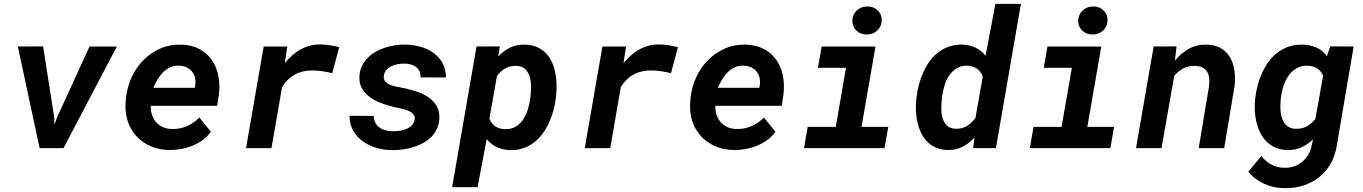

<svg xmlns="http://www.w3.org/2000/svg" viewBox="-20 -770 7083 998"><path d="M262.2 -156.7 263.2 -121.1 276.9 -160.6 445.3 -528.3H587.4L310.1 0H186L72.8 -528.3L204.1 -528.8Z M858.4 9.8Q804.2 8.8 760.5 -11Q716.8 -30.8 686.8 -64.7Q656.7 -98.6 642.6 -144.5Q628.4 -190.4 633.3 -244.1L635.3 -264.2Q641.6 -319.8 665 -370.1Q688.5 -420.4 725.8 -458Q763.2 -495.6 813 -517.6Q862.8 -539.6 921.4 -538.1Q976.6 -536.6 1016.6 -515.1Q1056.6 -493.7 1081.3 -457.8Q1106 -421.9 1115 -375.5Q1124 -329.1 1117.7 -277.8L1108.9 -220.2H763.7Q762.7 -194.8 770 -173.1Q777.3 -151.4 791.3 -135.3Q805.2 -119.1 825.7 -109.6Q846.2 -100.1 872.6 -99.6Q914.1 -98.1 950.9 -114Q987.8 -129.9 1016.1 -159.2L1076.2 -85.4Q1058.6 -60.1 1033.4 -42Q1008.3 -23.9 979.2 -12.2Q950.2 -0.5 918.9 4.9Q887.7 10.3 858.4 9.8ZM911.6 -428.7Q885.3 -429.7 864.3 -419.9Q843.3 -410.2 826.9 -393.6Q810.5 -377 798.3 -356Q786.1 -335 776.9 -313.5H992.2L994.6 -325.7Q998 -347.2 993.7 -365.7Q989.3 -384.3 978.3 -397.9Q967.3 -411.6 950.4 -419.7Q933.6 -427.7 911.6 -428.7Z M1643.6 -539.1Q1668.9 -538.6 1693.6 -534.9Q1718.3 -531.2 1743.2 -524.9L1707 -389.6Q1681.6 -396 1656.2 -399.7Q1630.9 -403.3 1604.5 -403.8Q1501 -404.8 1446.3 -317.9L1391.1 0H1258.8L1350.6 -528.3H1473.6L1460 -441.4Q1477.5 -462.9 1497.6 -481Q1517.6 -499 1540.5 -512Q1563.5 -524.9 1589.1 -532Q1614.7 -539.1 1643.6 -539.1Z M2135.3 -147.9Q2137.7 -160.2 2132.8 -169.2Q2127.9 -178.2 2119.1 -184.8Q2110.4 -191.4 2098.4 -196Q2086.4 -200.7 2074.2 -203.9Q2062 -207 2050.5 -209Q2039.1 -210.9 2031.2 -212.9Q2001 -220.2 1968 -231.7Q1935.1 -243.2 1908 -261.5Q1880.9 -279.8 1863.8 -306.6Q1846.7 -333.5 1848.1 -371.1Q1849.1 -400.4 1860.4 -424.6Q1871.6 -448.7 1889.4 -467.3Q1907.2 -485.8 1930.4 -499.5Q1953.6 -513.2 1979.7 -521.7Q2005.9 -530.3 2032.7 -534.4Q2059.6 -538.6 2085 -538.1Q2125 -537.6 2163.1 -527.6Q2201.2 -517.6 2231.2 -496.6Q2261.2 -475.6 2279.5 -443.6Q2297.9 -411.6 2297.9 -367.2L2166 -367.7Q2166.5 -386.7 2159.9 -400.4Q2153.3 -414.1 2141.6 -422.6Q2129.9 -431.2 2114 -435.3Q2098.1 -439.5 2080.1 -439.5Q2064.9 -439.5 2047.9 -436.5Q2030.8 -433.6 2015.6 -426.5Q2000.5 -419.4 1989.5 -407.5Q1978.5 -395.5 1975.6 -377.9Q1972.2 -359.4 1981.4 -348.1Q1990.7 -336.9 2005.4 -330.3Q2020 -323.7 2037.1 -320.3Q2054.2 -316.9 2066.9 -314.5Q2099.6 -308.1 2135.3 -297.6Q2170.9 -287.1 2200 -269Q2229 -251 2247.3 -223.1Q2265.6 -195.3 2263.7 -154.3Q2262.2 -123.5 2250.5 -99.4Q2238.8 -75.2 2220 -56.6Q2201.2 -38.1 2176.5 -25.1Q2151.9 -12.2 2124.8 -4.2Q2097.7 3.9 2069.6 7.3Q2041.5 10.7 2016.1 10.3Q1975.6 9.8 1936.5 -1.5Q1897.5 -12.7 1866.5 -34.9Q1835.4 -57.1 1816.2 -90.1Q1796.9 -123 1796.9 -168L1922.4 -167.5Q1923.3 -146 1931.6 -130.9Q1939.9 -115.7 1953.9 -106.2Q1967.8 -96.7 1985.6 -92.3Q2003.4 -87.9 2023.4 -87.9Q2038.6 -87.9 2056.9 -90.3Q2075.2 -92.8 2091.6 -99.4Q2107.9 -106 2119.9 -117.7Q2131.8 -129.4 2135.3 -147.9Z M2869.6 -262.2Q2865.7 -230 2856.9 -197Q2848.1 -164.1 2834.2 -133.3Q2820.3 -102.5 2801 -76.2Q2781.7 -49.8 2756.6 -30.3Q2731.4 -10.7 2700.4 0.2Q2669.4 11.2 2631.8 10.3Q2595.2 9.3 2564.2 -4.6Q2533.2 -18.6 2509.8 -46.9L2462.4 203.1H2330.1L2457 -528.3L2578.1 -528.8L2569.8 -476.1Q2597.7 -506.3 2631.8 -522.7Q2666 -539.1 2707.5 -538.1Q2743.7 -537.1 2770.5 -525.6Q2797.4 -514.2 2816.7 -494.4Q2835.9 -474.6 2847.9 -448.7Q2859.9 -422.9 2866 -393.8Q2872.1 -364.7 2872.8 -333.7Q2873.5 -302.7 2870.6 -272.9ZM2737.8 -272.9Q2740.2 -295.4 2740.2 -322Q2740.2 -348.6 2733.2 -371.8Q2726.1 -395 2710 -410.9Q2693.8 -426.8 2663.6 -427.7Q2631.3 -428.7 2606.7 -414.6Q2582 -400.4 2563 -375L2523.9 -153.3Q2534.7 -125.5 2555.4 -112.5Q2576.2 -99.6 2605.5 -98.6Q2638.7 -97.7 2662.1 -112.8Q2685.5 -127.9 2701.2 -152.1Q2716.8 -176.3 2725.1 -205.8Q2733.4 -235.4 2736.8 -262.7Z M3404.3 -539.1Q3429.7 -538.6 3454.3 -534.9Q3479 -531.2 3503.9 -524.9L3467.8 -389.6Q3442.4 -396 3417 -399.7Q3391.6 -403.3 3365.2 -403.8Q3261.7 -404.8 3207 -317.9L3151.9 0H3019.5L3111.3 -528.3H3234.4L3220.7 -441.4Q3238.3 -462.9 3258.3 -481Q3278.3 -499 3301.3 -512Q3324.2 -524.9 3349.9 -532Q3375.5 -539.1 3404.3 -539.1Z M3793 9.8Q3738.8 8.8 3695.1 -11Q3651.4 -30.8 3621.3 -64.7Q3591.3 -98.6 3577.1 -144.5Q3563 -190.4 3567.9 -244.1L3569.8 -264.2Q3576.2 -319.8 3599.6 -370.1Q3623 -420.4 3660.4 -458Q3697.8 -495.6 3747.6 -517.6Q3797.4 -539.6 3856 -538.1Q3911.1 -536.6 3951.2 -515.1Q3991.2 -493.7 4015.9 -457.8Q4040.5 -421.9 4049.6 -375.5Q4058.6 -329.1 4052.2 -277.8L4043.5 -220.2H3698.2Q3697.3 -194.8 3704.6 -173.1Q3711.9 -151.4 3725.8 -135.3Q3739.7 -119.1 3760.3 -109.6Q3780.8 -100.1 3807.1 -99.6Q3848.6 -98.1 3885.5 -114Q3922.4 -129.9 3950.7 -159.2L4010.7 -85.4Q3993.2 -60.1 3968 -42Q3942.9 -23.9 3913.8 -12.2Q3884.8 -0.5 3853.5 4.9Q3822.3 10.3 3793 9.8ZM3846.2 -428.7Q3819.8 -429.7 3798.8 -419.9Q3777.8 -410.2 3761.5 -393.6Q3745.1 -377 3732.9 -356Q3720.7 -335 3711.4 -313.5H3926.8L3929.2 -325.7Q3932.6 -347.2 3928.2 -365.7Q3923.8 -384.3 3912.8 -397.9Q3901.9 -411.6 3885 -419.7Q3868.2 -427.7 3846.2 -428.7Z M4251 -528.3H4530.8L4458 -110.4H4597.2L4577.6 0H4159.2L4178.2 -110.4H4324.2L4377.4 -417.5H4231.4ZM4410.6 -661.1Q4410.6 -677.7 4416.5 -691.4Q4422.4 -705.1 4432.9 -715.1Q4443.4 -725.1 4457.3 -730.7Q4471.2 -736.3 4487.3 -736.3Q4502.9 -736.8 4516.6 -731.9Q4530.3 -727.1 4540.5 -717.8Q4550.8 -708.5 4556.9 -695.3Q4563 -682.1 4563 -666Q4563 -649.4 4557.1 -635.7Q4551.3 -622.1 4541 -612.1Q4530.8 -602.1 4516.6 -596.4Q4502.4 -590.8 4486.3 -590.8Q4470.7 -590.3 4457 -595.2Q4443.4 -600.1 4433.1 -609.4Q4422.9 -618.7 4416.7 -631.8Q4410.6 -645 4410.6 -661.1Z M4744.1 -265.1Q4748 -297.9 4756.8 -331.1Q4765.6 -364.3 4779.5 -395Q4793.5 -425.8 4812.7 -452.4Q4832 -479 4857.4 -498.3Q4882.8 -517.6 4914.1 -528.3Q4945.3 -539.1 4983.4 -538.1Q5020 -537.1 5050 -522.7Q5080.1 -508.3 5103 -480L5153.8 -750H5286.6L5156.7 0H5038.1L5044.9 -55.2Q5017.1 -24.4 4982.7 -6.8Q4948.2 10.7 4905.3 9.8Q4870.1 8.8 4843.8 -3.2Q4817.4 -15.1 4798.3 -34.9Q4779.3 -54.7 4767.1 -80.6Q4754.9 -106.4 4748.5 -135.5Q4742.2 -164.6 4741 -195.1Q4739.7 -225.6 4742.7 -254.4ZM4875.5 -254.4Q4873 -232.4 4872.8 -206.1Q4872.6 -179.7 4879.4 -156.5Q4886.2 -133.3 4902.1 -117.4Q4918 -101.6 4947.8 -100.6Q4981.4 -99.6 5006.3 -115.5Q5031.2 -131.3 5050.3 -156.7L5088.4 -371.6Q5067.9 -426.3 5007.8 -428.7Q4974.6 -429.2 4951.2 -414.1Q4927.7 -398.9 4912.1 -375Q4896.5 -351.1 4888.2 -321.8Q4879.9 -292.5 4876.5 -264.6Z M5424.8 -528.3H5704.6L5631.8 -110.4H5771L5751.5 0H5333L5352.1 -110.4H5498L5551.3 -417.5H5405.3ZM5584.5 -661.1Q5584.5 -677.7 5590.3 -691.4Q5596.2 -705.1 5606.7 -715.1Q5617.2 -725.1 5631.1 -730.7Q5645 -736.3 5661.1 -736.3Q5676.8 -736.8 5690.4 -731.9Q5704.1 -727.1 5714.4 -717.8Q5724.6 -708.5 5730.7 -695.3Q5736.8 -682.1 5736.8 -666Q5736.8 -649.4 5731 -635.7Q5725.1 -622.1 5714.8 -612.1Q5704.6 -602.1 5690.4 -596.4Q5676.3 -590.8 5660.2 -590.8Q5644.5 -590.3 5630.9 -595.2Q5617.2 -600.1 5606.9 -609.4Q5596.7 -618.7 5590.6 -631.8Q5584.5 -645 5584.5 -661.1Z M6095.7 -528.8 6086.9 -454.6Q6118.2 -492.7 6158.9 -515.9Q6199.7 -539.1 6251 -538.1Q6296.9 -537.1 6326.9 -519Q6356.9 -501 6374 -471.2Q6391.1 -441.4 6396.5 -403.6Q6401.9 -365.7 6397.5 -325.2L6343.3 0H6210.9L6264.6 -323.7Q6267.1 -346.7 6264.9 -365.5Q6262.7 -384.3 6254.2 -397.9Q6245.6 -411.6 6229.7 -419.4Q6213.9 -427.2 6189 -427.7Q6156.2 -428.2 6130.4 -414.3Q6104.5 -400.4 6083.5 -376L6017.6 0H5884.8L5976.6 -528.3Z M6505.4 -264.6Q6509.3 -297.9 6518.6 -331.5Q6527.8 -365.2 6542.5 -396Q6557.1 -426.8 6577.1 -453.1Q6597.2 -479.5 6623.3 -498.8Q6649.4 -518.1 6681.4 -528.6Q6713.4 -539.1 6751.5 -538.1Q6789.6 -537.1 6822.3 -522.9Q6855 -508.8 6877 -477.5L6894.5 -528.8L7016.1 -528.3L6929.2 -17.1Q6921.4 36.6 6897.5 79.1Q6873.5 121.6 6837.2 150.6Q6800.8 179.7 6753.9 194.6Q6707 209.5 6653.3 208Q6627 207.5 6601.1 201.9Q6575.2 196.3 6551.3 185.5Q6527.3 174.8 6506.1 158.9Q6484.9 143.1 6468.8 122.1L6536.6 41Q6558.6 69.3 6587.9 85.2Q6617.2 101.1 6653.8 102.1Q6682.1 103 6706.1 95Q6730 86.9 6748.5 71.5Q6767.1 56.2 6779.8 34.4Q6792.5 12.7 6798.3 -14.6L6805.2 -45.9Q6777.3 -19 6744.9 -4.2Q6712.4 10.7 6672.9 9.8Q6637.7 9.3 6610.6 -2.4Q6583.5 -14.2 6563.7 -33.9Q6543.9 -53.7 6531 -79.6Q6518.1 -105.5 6511 -134.5Q6503.9 -163.6 6502.4 -194.3Q6501 -225.1 6503.9 -254.4ZM6637.2 -254.4Q6635.7 -239.3 6635.3 -221.9Q6634.8 -204.6 6636.7 -187.7Q6638.7 -170.9 6643.6 -155.5Q6648.4 -140.1 6657.7 -128.2Q6667 -116.2 6680.9 -108.6Q6694.8 -101.1 6714.8 -100.6Q6747.6 -99.6 6772.5 -113.3Q6797.4 -127 6817.4 -151.9L6857.4 -377Q6845.7 -403.3 6824.7 -415.5Q6803.7 -427.7 6775.4 -428.7Q6742.2 -429.2 6717.8 -414.3Q6693.4 -399.4 6677 -375.5Q6660.6 -351.6 6651.1 -322Q6641.6 -292.5 6638.2 -264.6Z"/></svg>

Font: Roboto Mono
Style: Bold Italic
Weight: 700
Designer: Google
Version: Version 2.000985; 2015; ttfautohint (v1.3)